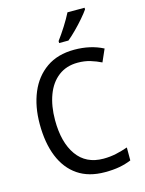

<svg xmlns="http://www.w3.org/2000/svg" viewBox="-138 -1025 841 1116"><g transform="rotate(-15 282.0 -467.0)"><path d="M362 -646Q294 -646 246 -609.5Q198 -573 173.5 -507.5Q149 -442 149 -357Q149 -223 204 -145.5Q259 -68 364 -68Q404 -68 440.5 -76Q477 -84 511 -96V-18Q477 -4 439.5 3Q402 10 352 10Q255 10 189.5 -34.5Q124 -79 90.5 -161.5Q57 -244 57 -358Q57 -464 91.5 -546.5Q126 -629 194 -676.5Q262 -724 362 -724Q460 -724 535 -685L502 -610Q472 -625 437.5 -635.5Q403 -646 362 -646ZM484 -934Q471 -915 446.5 -886.5Q422 -858 394 -830Q366 -802 344 -784H288V-796Q312 -828 338 -869Q364 -910 381 -944H484Z"/></g></svg>

Font: Noto Sans Tamil SemiCondensed
Style: Regular
Weight: 400
Width: 4
Designer: Jelle Bosma - Monotype Design Team
Foundry: Monotype Imaging Inc.
Version: Version 2.004; ttfautohint (v1.8.4.7-5d5b)